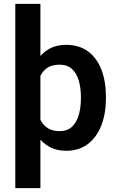

<svg xmlns="http://www.w3.org/2000/svg" viewBox="-20 -770 608 993"><path d="M527.8 -269.5V-259.3Q527.8 -182.6 504.2 -121.6Q480.5 -60.5 434.8 -25.4Q389.2 9.8 322.8 9.8Q279.3 9.8 246.3 -5.4Q213.4 -20.5 189 -47.4V203.1H59.1V-750H189V-480.5Q213.4 -508.3 246.1 -523.2Q278.8 -538.1 321.8 -538.1Q388.7 -538.1 434.6 -504.6Q480.5 -471.2 504.2 -410.6Q527.8 -350.1 527.8 -269.5ZM398.4 -259.3V-269.5Q398.4 -316.4 387.2 -354Q376 -391.6 351.8 -413.6Q327.6 -435.5 288.1 -435.5Q250.5 -435.5 226.3 -420.2Q202.1 -404.8 189 -377.9V-149.9Q202.6 -123.5 226.6 -107.7Q250.5 -91.8 289.1 -91.8Q328.6 -91.8 352.5 -114.7Q376.5 -137.7 387.5 -175.8Q398.4 -213.9 398.4 -259.3Z"/></svg>

Font: Vazirmatn RD UI SemiBold
Style: Regular
Weight: 600
Designer: Saber Rastikerdar
Foundry: Saber Rastikerdar
Version: Version 33.003